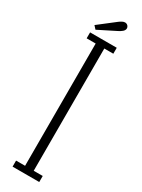

<svg xmlns="http://www.w3.org/2000/svg" viewBox="-218 -842 643 867"><g transform="rotate(30 103.5 -409.0)"><path d="M34 0V-31.5H81V-669H34V-700H173V-669H126V-31.5H173V0ZM49 -722.5 34.5 -738.5 119 -804Q126 -809.5 134 -813.8Q142 -818 149 -818Q154.5 -818 159.2 -815.2Q164 -812.5 166.5 -807.5Q169 -803.5 169 -798.5Q169 -789 159.8 -781Q150.5 -773 138.5 -767.5Z"/></g></svg>

Font: Imbue Thin 10pt ExtraLight
Style: Regular
Weight: 250
Version: Version 1.102